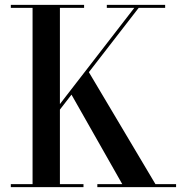

<svg xmlns="http://www.w3.org/2000/svg" viewBox="-20 -770 756 790"><path d="M130 -217 532.5 -737.5H419.5V-750H659.5V-737.5H550.5L147.5 -217ZM24.5 0V-12.5H114V-737.5H24.5V-750H326V-737.5H226.5V-12.5H323.5V0ZM380.5 0V-12.5H483L268.5 -390.5L341.5 -480L619.5 -12.5H704.5V0Z"/></svg>

Font: Bodoni Moda 18pt Medium
Style: Regular
Weight: 500
Designer: Owen Earl
Foundry: indestructible type
Version: Version 2.004